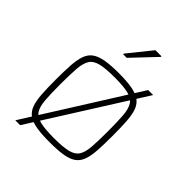

<svg xmlns="http://www.w3.org/2000/svg" viewBox="-226 -860 1032 1032"><g transform="rotate(45 290.0 -344.5)"><path d="M76 55 466 -565H504L113 55ZM290 8Q229 8 189.5 1.5Q150 -5 126.5 -21.5Q103 -38 92 -68Q81 -98 78 -143.5Q75 -189 75 -254Q75 -319 78 -365Q81 -411 92 -441Q103 -471 126.5 -487.5Q150 -504 189.5 -511Q229 -518 290 -518Q351 -518 390.5 -511Q430 -504 453.5 -487.5Q477 -471 488 -441Q499 -411 502 -365Q505 -319 505 -254Q505 -189 502 -143.5Q499 -98 488 -68Q477 -38 453.5 -21.5Q430 -5 390.5 1.5Q351 8 290 8ZM290 -24Q358 -24 395 -33Q432 -42 447.5 -66Q463 -90 466.5 -135.5Q470 -181 470 -254Q470 -327 466.5 -373Q463 -419 447.5 -443.5Q432 -468 395 -477Q358 -486 290 -486Q223 -486 185.5 -477Q148 -468 132.5 -443.5Q117 -419 113.5 -373Q110 -327 110 -254Q110 -181 113.5 -135.5Q117 -90 132.5 -66Q148 -42 185.5 -33Q223 -24 290 -24ZM235 -606V-611L342 -744H388V-739L262 -606Z"/></g></svg>

Font: Saira Thin Thin
Style: Regular
Weight: 250
Version: Version 1.101